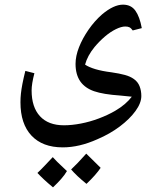

<svg xmlns="http://www.w3.org/2000/svg" viewBox="-20 -375 664 826"><path d="M250 259Q163 259 115.5 208.5Q68 158 68 65Q68 46 70 27.5Q72 9 76.5 -14.5Q81 -38 89 -70L128 -60Q116 -14 116 14Q116 86 152 125Q188 164 255 164Q289 164 328 156.5Q367 149 405.5 134.5Q444 120 475 102Q499 88 517 72.5Q535 57 547 41Q534 40 522 38.5Q510 37 497 36Q424 31 385 17.5Q346 4 326 -24Q305 -54 305 -100Q305 -134 320 -172Q335 -210 361 -247.5Q387 -285 419 -313Q469 -355 509 -355Q544 -355 562.5 -329Q581 -303 590 -254L551 -244Q544 -254 537 -257.5Q530 -261 519 -261Q502 -261 478.5 -249.5Q455 -238 431.5 -218Q408 -198 387 -173Q356 -135 346 -97Q362 -86 390.5 -77.5Q419 -69 459 -64Q494 -59 517.5 -52.5Q541 -46 556 -35Q573 -23 580.5 -4Q588 15 588 38Q588 68 563 102.5Q538 137 495.5 169Q453 201 399 224Q321 259 250 259ZM352 416Q310 382 286 354Q311 331 351 286Q355 290 370.5 305Q386 320 413 347Q403 362 388 379Q373 396 352 416ZM208 431Q185 412 168.5 396.5Q152 381 141 369Q156 355 172 338Q188 321 207 301Q211 306 226.5 321.5Q242 337 268 361Q258 378 243 395Q228 412 208 431Z"/></svg>

Font: Noto Naskh Arabic Medium
Style: Regular
Weight: 500
Designer: Monotype Design Team, David Williams, Mohamad Dakak and Nizar Qandah
Foundry: Monotype Imaging Inc.
Version: Version 2.016